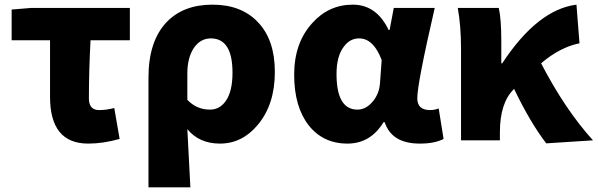

<svg xmlns="http://www.w3.org/2000/svg" viewBox="-20 -603 2568 825"><path d="M195 -187V-430H30V-562L115 -569H538V-430H369Q362 -297 362 -180Q362 -130 406 -130Q438 -130 471 -139L494 -6Q423 14 359 14Q195 14 195 -187Z M618 -270Q618 -426 696 -508Q768 -583 893 -583Q1018 -583 1089 -507Q1161 -431 1161 -294Q1161 -154 1088 -67Q1021 14 925 14Q836 14 785 -48Q790 38 798 202H618ZM950 -169Q979 -210 979 -291Q979 -438 886 -438Q841 -438 813 -397Q785 -355 785 -287V-174Q825 -132 882 -132Q924 -132 950 -169Z M1306 -65Q1244 -145 1244 -282Q1244 -418 1321 -503Q1392 -583 1496 -583Q1598 -583 1650 -474H1654L1672 -569H1848Q1773 -244 1773 -181Q1773 -130 1828 -130Q1847 -130 1865 -137L1886 -6Q1848 14 1784 14Q1663 14 1633 -78H1628Q1572 14 1473 14Q1368 14 1306 -65ZM1581 -166Q1610 -200 1613 -248L1620 -345Q1585 -438 1523 -438Q1483 -438 1457 -402Q1426 -361 1426 -285Q1426 -132 1516 -132Q1552 -132 1581 -166Z M2327 13Q2257 -79 2189 -221L2187 -219Q2128 -160 2128 -35V0H1961V-392Q1961 -491 1947 -569H2123Q2134 -524 2134 -427V-331H2138Q2290 -562 2457 -583L2470 -417Q2386 -400 2305 -331Q2409 -131 2528 0Z"/></svg>

Font: Source Han Sans CN Heavy
Style: Bold
Weight: 900
Designer: Ryoko NISHIZUKA (kana & ideographs); Paul D. Hunt (Latin, Greek & Cyrillic); Wenlong ZHANG (bopomofo); Sandoll Communica
Foundry: Adobe Systems Incorporated
Version: Version 1.000;PS 1;hotconv 1.0.78;makeotf.lib2.5.61930